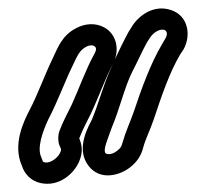

<svg xmlns="http://www.w3.org/2000/svg" viewBox="-20 -770 489 455"><path d="M167 -386C174 -402 177 -419 169 -439C168 -441 168 -441 168 -443L169 -445C175 -461 186 -482 195 -500C214 -540 230 -586 248 -619C227 -577 214 -525 198 -487C192 -474 158 -420 189 -378C218 -339 267 -356 289 -374C304 -386 314 -400 319 -419C324 -439 336 -462 345 -489C363 -543 382 -599 407 -641L415 -653C433 -685 427 -732 386 -746C342 -761 306 -730 292 -706L285 -695C275 -677 262 -650 252 -629C263 -659 253 -691 227 -705C207 -716 182 -715 160 -703C127 -686 117 -657 106 -634C86 -593 69 -545 50 -509C37 -484 9 -428 32 -377C38 -358 53 -341 77 -336C121 -327 155 -359 167 -386ZM122 -407C116 -395 99 -383 87 -385C80 -386 82 -388 78 -397C67 -419 81 -458 94 -486C116 -528 133 -575 151 -612C164 -640 169 -651 184 -659C193 -664 200 -663 203 -661C206 -659 211 -656 204 -643C183 -605 167 -559 150 -522C142 -505 129 -482 121 -460C119 -455 118 -448 118 -443C118 -431 121 -425 122 -423C124 -417 127 -417 122 -407ZM258 -413C243 -401 232 -405 230 -407C224 -415 234 -437 245 -468C264 -513 275 -563 293 -599C303 -618 319 -653 328 -669L335 -680C342 -691 357 -703 370 -699C372 -698 380 -693 372 -679L365 -667C336 -618 315 -559 297 -505C289 -482 278 -459 270 -431C268 -424 267 -420 258 -413Z"/></svg>

Font: Dictator
Style: Stencil
Weight: 500
Version: Version MIL.1277